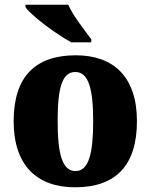

<svg xmlns="http://www.w3.org/2000/svg" viewBox="-20 -786 641 816"><path d="M283 -606H368V-619C340 -657 289 -721 270 -766H88V-756C111 -721 217 -642 283 -606ZM299 10C472 10 562 -83 562 -271C562 -459 463 -551 302 -551C129 -551 38 -459 38 -271C38 -83 137 10 299 10ZM301 -59C244 -59 225 -133 225 -271C225 -410 243 -480 300 -480C356 -480 376 -410 376 -271C376 -133 357 -59 301 -59Z"/></svg>

Font: Noto Serif Devanagari SemiCondensed Black
Style: Regular
Weight: 900
Width: 4
Designer: Universal Thirst, Indian Type Foundry and the Monotype Design Team
Foundry: Monotype Imaging Inc.
Version: Version 2.004